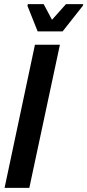

<svg xmlns="http://www.w3.org/2000/svg" viewBox="-20 -903 420 923"><path d="M2 0 148 -688H268L121 0ZM161 -752 112 -875 114 -883H190L230 -808L297 -883H380L378 -875L281 -752Z"/></svg>

Font: Saira Condensed SemiBold
Style: Italic
Weight: 600
Width: 3
Italic angle: -12°
Designer: Hector Gatti with collaboration of the Omnibus-Type team
Foundry: Omnibus-Type
Version: Version 1.101